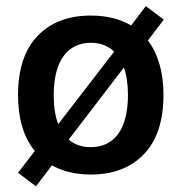

<svg xmlns="http://www.w3.org/2000/svg" viewBox="-20 -580 608 644"><path d="M154.3 -25.4C190.9 -4.9 234.4 5.4 284.7 5.4C359.9 5.4 419.4 -17.6 462.9 -63C506.3 -108.4 528.3 -174.8 528.3 -261.2C528.3 -337.4 510.7 -398.4 476.1 -444.3L529.3 -514.2L469.2 -559.6L419.9 -494.6C382.3 -516.6 337.4 -527.8 284.7 -527.8C209 -527.8 149.4 -504.9 106 -459.5C62.5 -414.1 40.5 -347.7 40.5 -261.2C40.5 -181.2 60.1 -118.2 96.7 -73.7L40.5 -0.5L100.6 44.9ZM284.7 -436.5C316.4 -436.5 342.3 -426.8 362.8 -406.7L175.3 -163.6C165 -190.4 160.2 -222.7 160.2 -261.2C160.2 -378.4 208.5 -436.5 284.7 -436.5ZM409.2 -261.2C409.2 -144 361.3 -86.4 284.7 -86.4C254.9 -86.4 230.5 -94.7 210.4 -111.8L395.5 -353.5C404.8 -327.6 409.2 -296.9 409.2 -261.2Z"/></svg>

Font: Estedad SemiBold
Style: Regular
Weight: 600
Designer: Amin Abedi
Version: Version 7.3